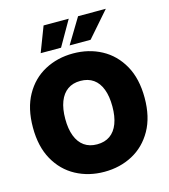

<svg xmlns="http://www.w3.org/2000/svg" viewBox="-136 -1056 1031 1174"><g transform="rotate(-15 379.5 -469.5)"><path d="M379.4 10.7Q280.3 10.7 200 -32.5Q119.6 -75.7 72.8 -159.2Q25.9 -242.7 25.9 -363.3Q25.9 -484.9 72.8 -568.6Q119.6 -652.3 200 -695.3Q280.3 -738.3 379.4 -738.3Q478.5 -738.3 558.6 -695.3Q638.7 -652.3 685.8 -568.6Q732.9 -484.9 732.9 -363.3Q732.9 -242.2 685.8 -158.7Q638.7 -75.2 558.6 -32.2Q478.5 10.7 379.4 10.7ZM379.4 -163.1Q428.2 -163.1 461.4 -186.5Q494.6 -210 511.7 -254.9Q528.8 -299.8 528.8 -363.3Q528.8 -427.2 511.7 -472.4Q494.6 -517.6 461.4 -541Q428.2 -564.5 379.4 -564.5Q331.5 -564.5 298.3 -541Q265.1 -517.6 247.8 -472.4Q230.5 -427.2 230.5 -363.3Q230.5 -299.8 247.8 -254.9Q265.1 -210 298.3 -186.5Q331.5 -163.1 379.4 -163.1ZM318.4 -791H189.5L250.5 -950.2H409.7ZM505.4 -791H372.6L468.8 -950.2H644.5Z"/></g></svg>

Font: Inter 24pt Black
Style: Regular
Weight: 900
Designer: Rasmus Andersson
Foundry: rsms
Version: Version 4.001;git-66647c0bb